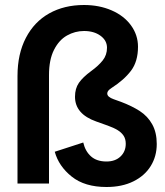

<svg xmlns="http://www.w3.org/2000/svg" viewBox="-20 -734 661 768"><path d="M50 -430Q50 -518 83.5 -582.5Q117 -647 177 -680.5Q237 -714 316 -714Q377 -714 426.5 -692.5Q476 -671 504 -632.5Q532 -594 532 -547Q532 -488 504 -451Q476 -414 426 -382Q417 -376 413 -371Q409 -366 409 -360Q409 -346 435 -337L460 -328L463 -327Q508 -310 539.5 -289.5Q571 -269 589 -236.5Q607 -204 607 -158Q607 -109 583 -70Q559 -31 513.5 -8.5Q468 14 406 14Q319 14 267 -27.5Q215 -69 199 -127L313 -164Q321 -129 344 -108.5Q367 -88 406 -88Q441 -88 462 -108Q483 -128 483 -159Q483 -178 474.5 -191Q466 -204 450.5 -213.5Q435 -223 410 -232L407 -233L365 -248Q280 -278 280 -347Q280 -380 295.5 -402.5Q311 -425 345 -450Q374 -471 391 -492.5Q408 -514 408 -543Q408 -572 382 -591Q356 -610 316 -610Q280 -610 248 -592Q216 -574 196 -534.5Q176 -495 176 -434V0H50Z"/></svg>

Font: Space Grotesk Variable
Style: Regular
Weight: 400
Designer: Florian Karsten (Space Grotesk), Colophon Foundry (Space Mono)
Foundry: Florian Karsten
Version: Version 1.106